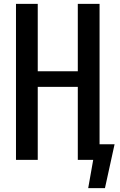

<svg xmlns="http://www.w3.org/2000/svg" viewBox="-20 -830 625 997"><path d="M63 0V-810H176V-460H384V-810H497V-81H575L525 147H438L464 0H384V-379H176V0Z"/></svg>

Font: Oswald
Style: Regular
Weight: 400
Designer: Vernon Adams
Foundry: Vernon Adams
Version: Version 4.103; ttfautohint (v1.8.3)